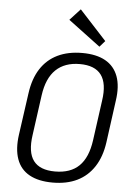

<svg xmlns="http://www.w3.org/2000/svg" viewBox="-62 -988 729 1041"><g transform="rotate(5 302.5 -467.5)"><path d="M264 7Q187 7 137.5 -20.5Q88 -48 68.5 -102.5Q49 -157 60 -236L92 -464Q103 -544 138 -598Q173 -652 230 -679.5Q287 -707 364 -707Q441 -707 490 -679.5Q539 -652 559 -598Q579 -544 567 -464L536 -236Q525 -157 489.5 -102.5Q454 -48 397.5 -20.5Q341 7 264 7ZM272 -54Q356 -54 403 -100Q450 -146 463 -241L493 -459Q507 -553 472.5 -599.5Q438 -646 356 -646Q274 -646 225.5 -599.5Q177 -553 164 -459L134 -241Q120 -146 154.5 -100Q189 -54 272 -54ZM482 -782 453 -749 278 -880 335 -942Z"/></g></svg>

Font: Pathway Extreme SemiCondensed Light
Style: Italic
Weight: 300
Width: 4
Italic angle: -8°
Version: Version 1.001;gftools[0.9.26]